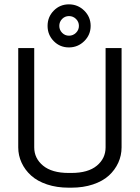

<svg xmlns="http://www.w3.org/2000/svg" viewBox="-20 -847 640 879"><path d="M136.7 -172.4Q136.7 -122.1 177.2 -88.6Q217.8 -55.2 294.4 -55.2H306.6Q383.3 -55.2 423.3 -88.4Q463.4 -121.6 463.4 -172.4V-627H536.6V-172.4Q536.6 -135.3 521.5 -102.1Q506.3 -68.8 478.3 -43.2Q450.2 -17.6 405.8 -2.7Q361.3 12.2 306.6 12.2H294.4Q239.7 12.2 195.3 -2.7Q150.9 -17.6 122.6 -43.2Q94.2 -68.8 78.9 -102.1Q63.5 -135.3 63.5 -172.4V-627H136.7ZM226.1 -658.7Q197.8 -687.5 197.8 -728.5Q197.8 -769.5 226.1 -798.3Q254.4 -827.1 295.4 -827.1Q336.4 -827.1 365.7 -798.3Q395 -769.5 395 -728.5Q395 -687.5 365.7 -658.7Q336.4 -629.9 295.4 -629.9Q254.4 -629.9 226.1 -658.7ZM264.4 -760.3Q251.5 -747.1 251.5 -728.5Q251.5 -710 264.4 -696.8Q277.3 -683.6 295.9 -683.6Q314.5 -683.6 327.9 -696.8Q341.3 -710 341.3 -728.5Q341.3 -747.1 327.9 -760.3Q314.5 -773.4 295.9 -773.4Q277.3 -773.4 264.4 -760.3Z"/></svg>

Font: Anka/Coder
Style: Regular
Weight: 400
Monospace: yes
Version: Version 001.100